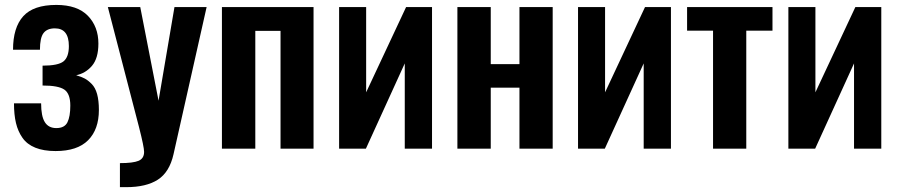

<svg xmlns="http://www.w3.org/2000/svg" viewBox="-20 -607 3670 784"><path d="M207 9.8Q158.2 9.8 124.3 -3.9Q90.3 -17.6 71.8 -44.2Q53.2 -70.8 45.2 -104.7Q37.1 -138.7 37.1 -185.1H147.9Q147.9 -132.3 163.1 -108.2Q178.2 -84 210 -84Q243.7 -84 255.4 -107.7Q267.1 -131.3 267.1 -175.8Q267.1 -224.1 242.9 -241Q218.8 -257.8 153.8 -257.8V-338.9Q217.3 -338.9 239.3 -356.4Q261.2 -374 261.2 -418.9Q261.2 -491.2 204.1 -491.2Q172.4 -491.2 157.7 -471.9Q143.1 -452.6 143.1 -403.8H33.2Q33.2 -494.6 75 -540.8Q116.7 -586.9 210 -586.9Q295.9 -586.9 338.9 -542.5Q381.8 -498 381.8 -429.2Q381.8 -369.1 355.7 -338.4Q329.6 -307.6 291 -299.8Q312.5 -293.5 325.9 -286.4Q339.4 -279.3 354.2 -264.4Q369.1 -249.5 376.5 -222.9Q383.8 -196.3 383.8 -158.2Q383.8 -78.6 339.8 -34.4Q295.9 9.8 207 9.8Z M469.7 157.2V59.1Q523.4 59.1 545.9 49.6Q568.4 40 568.4 13.2Q568.4 -6.8 547.4 -88.9L420.4 -578.1H552.7L627.4 -195.8L692.4 -578.1H823.7L688.5 22.9Q671.9 96.2 624.5 126.7Q577.1 157.2 495.6 157.2Z M886.2 0V-578.1H1260.3V0H1125.5V-481H1022.5V0Z M1364.7 0V-578.1H1475.1V-230L1638.2 -578.1H1744.1V0H1632.8V-348.1L1474.1 0Z M1847.7 0V-578.1H1983.9V-345.2H2101.1V-578.1H2236.8V0H2101.1V-249H1983.9V0Z M2340.3 0V-578.1H2450.7V-230L2613.8 -578.1H2719.7V0H2608.4V-348.1L2449.7 0Z M2891.6 0V-481.9H2785.6V-578.1H3134.3V-481.9H3027.3V0Z M3199.2 0V-578.1H3309.6V-230L3472.7 -578.1H3578.6V0H3467.3V-348.1L3308.6 0Z"/></svg>

Font: Oswald Medium
Style: Regular
Weight: 500
Designer: Vernon Adams
Foundry: Vernon Adams
Version: Version 4.103